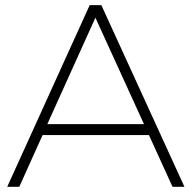

<svg xmlns="http://www.w3.org/2000/svg" viewBox="-20 -719 738 739"><path d="M7.8 0 325.2 -699.2H370.1L689.9 0H644L553.2 -199.2H144L54.2 0ZM162.1 -241.2H534.2L347.2 -650.9Z"/></svg>

Font: Trueno UltraLight
Style: Regular
Weight: 250
Designer: Julieta Ulanovsky
Foundry: Julieta Ulanovsky
Version: Version 3.001b | FøM Fix